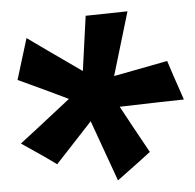

<svg xmlns="http://www.w3.org/2000/svg" viewBox="-20 -677 342 336"><path d="M10.7 -537.1Q14.6 -555.7 26.4 -610.4Q50.8 -595.7 125 -552.7Q126 -577.1 129.9 -649.4Q148.4 -651.4 203.1 -657.2Q197.3 -628.9 179.7 -543.9Q203.1 -550.8 272.5 -570.3Q279.3 -553.7 301.8 -502.9Q273.4 -500 189.5 -490.2Q202.1 -470.7 242.2 -411.1Q228.5 -398.4 186.5 -361.3Q174.8 -386.7 138.7 -464.8Q124 -446.3 80.1 -389.6Q64.5 -399.4 16.6 -425.8Q38.1 -445.3 100.6 -503.9Q78.1 -512.7 10.7 -537.1Z"/></svg>

Font: Acme Polish
Style: Regular
Weight: 400
Designer: Juan Pablo del Peral
Version: Version 1.002